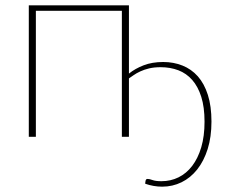

<svg xmlns="http://www.w3.org/2000/svg" viewBox="-20 -513 854 720"><path d="M463.5 -237Q487 -256 518.8 -268.2Q550.5 -280.5 592 -280.5Q631 -280.5 664.2 -267.2Q697.5 -254 721.8 -226.8Q746 -199.5 759.5 -157.2Q773 -115 773 -57Q773 0.5 758.8 45.8Q744.5 91 719.5 122.5Q694.5 154 660.8 170.5Q627 187 588 187Q556 187 524.5 176Q524.5 172.5 525 170.2Q525.5 168 526 164.5Q526.5 162 528 160Q529.5 158 534 158Q540.5 158 552 162.2Q563.5 166.5 585.5 166.5Q620 166.5 649.5 152Q679 137.5 700.8 109Q722.5 80.5 734.8 39Q747 -2.5 747 -56.5Q747 -111 734.8 -149.8Q722.5 -188.5 700.8 -213.2Q679 -238 648.8 -249.5Q618.5 -261 582.5 -261Q558 -261 539.2 -256.5Q520.5 -252 506 -245.2Q491.5 -238.5 481.2 -231.2Q471 -224 463.5 -219V0H437V-472.5H114.5V0H88V-493H463.5Z"/></svg>

Font: Lato ExtraLight
Style: Regular
Weight: 275
Designer: Lukasz Dziedzic with Adam Twardoch and Botio Nikoltchev
Foundry: tyPoland Lukasz Dziedzic
Version: Version 2.015; 2015-08-06; http://www.latofonts.com/